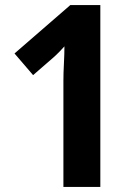

<svg xmlns="http://www.w3.org/2000/svg" viewBox="-20 -734 550 754"><path d="M229 0V-416Q229 -446 231 -484Q233 -522 233 -552Q231 -549 215.5 -533Q200 -517 186 -505L110 -439L37 -524L256 -714H374V0Z"/></svg>

Font: Noto Sans Gurmukhi UI SemiCondensed
Style: Bold
Weight: 700
Width: 4
Designer: Jelle Bosma - Monotype Design Team
Foundry: Monotype Imaging Inc.
Version: Version 2.004; ttfautohint (v1.8.4.7-5d5b)